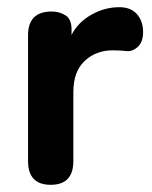

<svg xmlns="http://www.w3.org/2000/svg" viewBox="-20 -514 423 534"><path d="M121 0Q58 0 58 -66V-416Q58 -482 124 -482Q145 -482 162 -471.5Q179 -461 179 -432V-417Q197 -452 234 -473Q271 -494 312 -494Q344 -494 361 -474.5Q378 -455 378 -425Q378 -397 363 -383.5Q348 -370 331 -372Q323 -373 313.5 -373.5Q304 -374 293 -374Q247 -374 215.5 -344.5Q184 -315 184 -258V-66Q184 0 121 0Z"/></svg>

Font: Zen Maru Gothic Black
Style: Regular
Weight: 900
Designer: Yoshimichi Ohira
Foundry: Positype
Version: Version 1.001